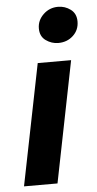

<svg xmlns="http://www.w3.org/2000/svg" viewBox="-52 -750 395 783"><g transform="rotate(-5 145.0 -358.5)"><path d="M14.2 0 113.7 -496H250.4L151.3 0ZM204.7 -570.3Q177.1 -570.3 153.8 -587Q130.6 -603.6 130.6 -636.2Q130.6 -669.1 155.7 -693.3Q180.8 -717.4 216 -717.4Q244.5 -717.4 267.3 -700.4Q290.2 -683.3 290.2 -651.2Q290.2 -616.2 265.6 -593.3Q241 -570.3 204.7 -570.3Z"/></g></svg>

Font: Source Sans Variable
Style: Italic
Weight: 200
Italic angle: -11°
Designer: Paul D. Hunt
Foundry: Adobe Systems Incorporated
Version: Version 3.006;hotconv 1.0.111;makeotfexe 2.5.65597